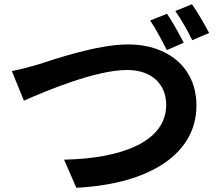

<svg xmlns="http://www.w3.org/2000/svg" viewBox="-20 -869 1040 908"><path d="M888 -849 809 -817C836 -779 869 -721 889 -679L969 -713C951 -748 914 -812 888 -849ZM770 -804 690 -772C717 -733 748 -673 769 -632L849 -667C830 -704 795 -767 770 -804ZM36 -533 93 -393C197 -439 433 -538 581 -538C702 -538 766 -467 766 -373C766 -198 553 -119 283 -114L341 19C693 1 909 -144 909 -370C909 -555 767 -659 587 -659C439 -659 236 -588 160 -564C123 -553 73 -540 36 -533Z"/></svg>

Font: DAIFUKU Sans JP
Style: Bold
Weight: 700
Designer: Original font ‘Source Han Sans JP’ : Ryoko NISHIZUKA  (kana, bopomofo & ideographs); Paul D. Hunt (Latin, Greek & Cyrill
Foundry: Daifuku
Version: Version 1.001